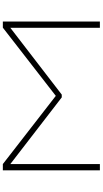

<svg xmlns="http://www.w3.org/2000/svg" viewBox="302 -1042 740 1385"><g transform="rotate(-90 672.5 -350.0)"><path d="M136 0V-700H181L673 -318L1165 -700H1209V0H1164V-646L682 -275H662L181 -646V0Z"/></g></svg>

Font: Georama ExtraExtended ExtraLight
Style: Regular
Weight: 200
Width: 8
Designer: Jean-Baptiste Levee
Foundry: Production Type
Version: Version 1.000